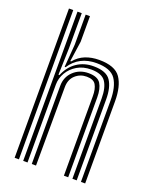

<svg xmlns="http://www.w3.org/2000/svg" viewBox="-148 -883 774 967"><g transform="rotate(20 239.0 -400.0)"><path d="M406.5 0V-435.2Q406.5 -509.8 379.5 -549.5Q352.5 -589.2 276.5 -589.2Q183.5 -589.2 136.2 -516.5H131.2L140.8 -638.5V-800H163.8V-662.5L148 -553.5H152.8Q176.5 -582.5 209.9 -595.8Q243.2 -609 283.5 -609Q368.8 -609 399 -565.1Q429.2 -521.2 429.2 -439.5V0ZM51.2 0V-800H74.2V0ZM97 0V-800H119.8V-614L115.5 -468.5H120.8Q140.2 -516.8 179.1 -543.2Q218 -569.8 269.8 -569.2Q336.8 -568.8 360.2 -533.5Q383.8 -498.2 383.8 -434V0H360.8V-431.2Q360.8 -488.2 340.2 -519Q319.8 -549.8 262 -549.8Q219.5 -549.8 187.6 -530.9Q155.8 -512 138 -481.8Q120.2 -451.5 120.2 -417.2V0ZM143 0V-419Q143 -466.2 175.4 -497.1Q207.8 -528 256.2 -528Q305 -528 321.6 -501.2Q338.2 -474.5 338.2 -427.2V0H315.2V-426Q315.2 -465 302.5 -486.6Q289.8 -508.2 253 -508.2Q218 -508.2 192.6 -485Q167.2 -461.8 167 -421.2L165.8 0Z"/></g></svg>

Font: Big Shoulders Inline Text
Style: Bold
Weight: 700
Designer: Patric King
Foundry: XO Type Co
Version: Version 1.000